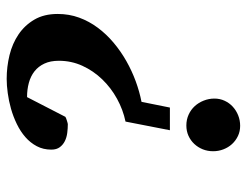

<svg xmlns="http://www.w3.org/2000/svg" viewBox="-102 -625 739 575"><g transform="rotate(-90 267.5 -337.5)"><path d="M259.8 -64.9Q259.8 -48.3 253.2 -34.2Q246.6 -20 235.4 -9.8Q224.1 0.5 209.5 6.3Q194.8 12.2 178.2 12.2Q161.6 12.2 147.7 5.6Q133.8 -1 123.5 -12.2Q113.3 -23.4 107.7 -38.1Q102.1 -52.7 102.1 -68.8Q102.1 -85.4 107.9 -99.9Q113.8 -114.3 124 -125.2Q134.3 -136.2 148.4 -142.6Q162.6 -148.9 179.2 -148.9Q196.8 -148.9 211.7 -142.1Q226.6 -135.3 237.1 -123.8Q247.6 -112.3 253.7 -96.9Q259.8 -81.5 259.8 -64.9ZM513.2 -534.2Q513.2 -500 502.2 -470Q491.2 -439.9 471.9 -414.1Q452.6 -388.2 427 -366.7Q401.4 -345.2 372.1 -328.6Q342.8 -312 311.5 -300.5Q280.3 -289.1 250 -283.2L232.9 -198.2H165L190.9 -331.1Q226.1 -338.4 259 -356.4Q292 -374.5 317.4 -400.9Q342.8 -427.2 357.9 -460.2Q373 -493.2 373 -530.8Q373 -556.2 364.5 -574.2Q356 -592.3 341.3 -603.8Q326.7 -615.2 306.9 -620.6Q287.1 -626 264.2 -626L205.1 -511.2Q204.1 -510.3 200.7 -509Q197.3 -507.8 193.6 -506.6Q189.9 -505.4 186.8 -504.6Q183.6 -503.9 183.1 -503.9Q170.4 -503.9 157 -505.6Q143.6 -507.3 132.6 -512.7Q121.6 -518.1 114.3 -527.8Q106.9 -537.6 106.9 -553.2Q106.9 -577.6 117.2 -596.9Q127.4 -616.2 144.5 -631.1Q161.6 -646 183.8 -656.7Q206.1 -667.5 229.5 -674.1Q252.9 -680.7 276.1 -683.8Q299.3 -687 318.8 -687Q355 -687 389.9 -678.5Q424.8 -669.9 452.1 -651.4Q479.5 -632.8 496.3 -604Q513.2 -575.2 513.2 -534.2Z"/></g></svg>

Font: Charis SIL Phon
Style: Bold Italic
Weight: 700
Italic angle: -11°
Foundry: SIL International
Version: Version 5.000